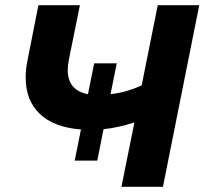

<svg xmlns="http://www.w3.org/2000/svg" viewBox="-20 -720 789 740"><path d="M748 -700 608 0H448L498 -248Q436 -228 379 -222L355 -101H268L292 -221Q188 -229 133.5 -281Q79 -333 79 -421Q79 -455 86 -487L128 -700H288L246 -493Q241 -466 241 -450Q241 -372 319 -357L343 -476H430L406 -357Q468 -364 526 -391L588 -700Z"/></svg>

Font: Montserrat Alternates
Style: Bold Italic
Weight: 700
Italic angle: -11.3°
Designer: Julieta Ulanovsky
Foundry: Julieta Ulanovsky
Version: Version 7.200